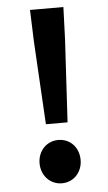

<svg xmlns="http://www.w3.org/2000/svg" viewBox="-55 -797 479 848"><g transform="rotate(-5 185.0 -373.5)"><path d="M137 -252H233L254 -621L259 -761H111L116 -621ZM185 14C238 14 276 -28 276 -82C276 -137 238 -178 185 -178C133 -178 94 -137 94 -82C94 -28 133 14 185 14Z"/></g></svg>

Font: Noto Sans TC
Style: Bold
Weight: 700
Designer: Ryoko NISHIZUKA 西塚涼子 (kana, bopomofo & ideographs); Paul D. Hunt (Latin, Greek & Cyrillic); Sandoll Communications 산돌커뮤니
Foundry: Adobe
Version: Version 2.004;hotconv 1.0.118;makeotfexe 2.5.65603